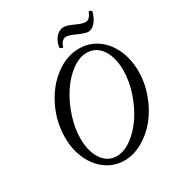

<svg xmlns="http://www.w3.org/2000/svg" viewBox="-196 -962 1027 1104"><g transform="rotate(-30 317.0 -410.0)"><path d="M328.1 -728Q326.7 -726.1 321.8 -726.8Q316.9 -727.5 311.8 -731Q306.6 -734.4 307.1 -737.8Q313.5 -778.3 335.9 -802.7Q358.4 -827.1 387.2 -827.1Q407.2 -827.1 451.2 -807.1Q491.2 -788.1 513.2 -788.1Q527.8 -788.1 539.1 -800.5Q550.3 -813 556.2 -830.1Q559.1 -835 568.1 -831.1Q577.1 -827.1 576.2 -821.8Q566.9 -784.7 545.7 -758.3Q524.4 -731.9 497.1 -731.9Q479.5 -731.9 432.1 -752.9Q390.6 -772 374 -772Q340.3 -772 328.1 -728ZM309.1 13.2Q243.2 13.2 189.9 -24.2Q136.7 -61.5 106.9 -126.5Q77.1 -191.4 77.1 -271Q77.1 -375 122.8 -469Q168.5 -563 243.7 -619.4Q318.8 -675.8 401.9 -675.8Q468.3 -675.8 521.5 -638.7Q574.7 -601.6 604.2 -536.6Q633.8 -471.7 633.8 -392.1Q633.8 -314.9 606.4 -240.5Q579.1 -166 534.7 -110.6Q490.2 -55.2 430.4 -21Q370.6 13.2 309.1 13.2ZM283.2 -30.8Q331.5 -30.8 382.1 -67.6Q432.6 -104.5 471.7 -162.1Q510.7 -219.7 535.9 -294.9Q561 -370.1 561 -441.9Q561 -527.3 524.7 -580.1Q488.3 -632.8 426.8 -632.8Q377.9 -632.8 327.1 -595Q276.4 -557.1 238 -498.5Q199.7 -439.9 175.3 -365.7Q150.9 -291.5 150.9 -222.2Q150.9 -135.3 187.3 -83Q223.6 -30.8 283.2 -30.8Z"/></g></svg>

Font: Junicode SmCond
Style: Italic
Weight: 400
Width: 4
Italic angle: -11°
Designer: Peter S. Baker
Version: Version 2.206